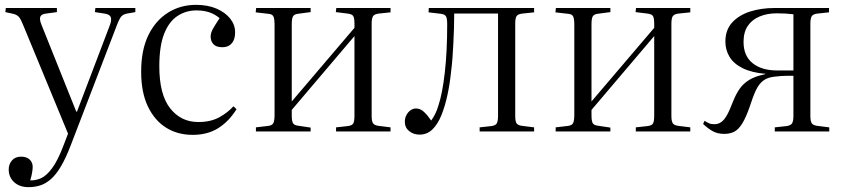

<svg xmlns="http://www.w3.org/2000/svg" viewBox="-20 -543 3488 793"><path d="M98 230Q61 230 38.5 209.5Q16 189 16 157Q16 135 29.5 119.5Q43 104 67 104Q90 104 102.5 116Q115 128 115 146Q115 154 113 167.5Q111 181 105 202Q126 203 148.5 193.5Q171 184 195 152Q219 120 243 56L261 9L78 -434Q67 -462 59 -472Q51 -482 34 -486L2 -493L4 -510H215V-493L171 -487Q151 -485 146.5 -474Q142 -463 152 -439L295 -82H298L433 -437Q442 -460 437.5 -472Q433 -484 411 -487L372 -493L374 -510H539V-493L505 -487Q489 -484 481 -475Q473 -466 462 -437L273 55Q252 110 231.5 144.5Q211 179 189.5 197.5Q168 216 145.5 223Q123 230 98 230Z M776 14Q713 14 665.5 -16Q618 -46 590.5 -104Q563 -162 563 -247Q563 -336 592.5 -397Q622 -458 673.5 -490.5Q725 -523 790 -523Q838 -523 874 -507.5Q910 -492 930.5 -466.5Q951 -441 951 -410Q951 -389 944.5 -375.5Q938 -362 926.5 -355Q915 -348 898 -348Q873 -348 861.5 -360.5Q850 -373 850 -392Q850 -407 859.5 -424Q869 -441 887 -468Q868 -484 845 -492Q822 -500 791 -500Q748 -500 713 -477Q678 -454 658 -403.5Q638 -353 638 -269Q638 -153 682.5 -96Q727 -39 799 -39Q850 -39 885.5 -58.5Q921 -78 944 -104L957 -92Q925 -41 881 -13.5Q837 14 776 14Z M1037 0V-17L1088 -23Q1104 -25 1109 -34.5Q1114 -44 1114 -70V-441Q1114 -466 1109 -475.5Q1104 -485 1088 -486L1036 -492L1038 -510H1263V-493L1210 -486Q1195 -484 1190 -475Q1185 -466 1185 -442V-124L1444 -428V-445Q1444 -468 1439 -476.5Q1434 -485 1415 -487L1367 -493L1369 -510H1593V-492L1545 -487Q1527 -485 1521 -476.5Q1515 -468 1515 -445V-64Q1515 -42 1521 -33.5Q1527 -25 1545 -23L1593 -17V0H1368V-17L1414 -22Q1434 -24 1439 -33Q1444 -42 1444 -65V-394L1185 -89V-67Q1185 -43 1190 -34.5Q1195 -26 1210 -24L1263 -16V0Z M1713 13Q1688 13 1670 -1.5Q1652 -16 1652 -40Q1652 -55 1658.5 -67.5Q1665 -80 1675.5 -87.5Q1686 -95 1698 -95Q1716 -95 1731 -81Q1746 -67 1761 -45Q1770 -58 1777.5 -72.5Q1785 -87 1791 -108Q1799 -132 1805.5 -165.5Q1812 -199 1817 -242.5Q1822 -286 1824.5 -336Q1827 -386 1827 -443Q1827 -467 1822 -475.5Q1817 -484 1801 -486L1750 -492L1751 -510H2186V-492L2138 -487Q2120 -485 2114 -477Q2108 -469 2108 -446V-64Q2108 -42 2113.5 -33.5Q2119 -25 2138 -23L2186 -17V0H1961V-17L2007 -22Q2026 -24 2031.5 -33Q2037 -42 2037 -65V-487H1856Q1856 -455 1855 -424.5Q1854 -394 1852.5 -365Q1851 -336 1849 -306.5Q1847 -277 1843 -247Q1838 -197 1828 -150.5Q1818 -104 1803 -67Q1788 -30 1766 -8.5Q1744 13 1713 13Z M2275 0V-17L2326 -23Q2342 -25 2347 -34.5Q2352 -44 2352 -70V-441Q2352 -466 2347 -475.5Q2342 -485 2326 -486L2274 -492L2276 -510H2501V-493L2448 -486Q2433 -484 2428 -475Q2423 -466 2423 -442V-124L2682 -428V-445Q2682 -468 2677 -476.5Q2672 -485 2653 -487L2605 -493L2607 -510H2831V-492L2783 -487Q2765 -485 2759 -476.5Q2753 -468 2753 -445V-64Q2753 -42 2759 -33.5Q2765 -25 2783 -23L2831 -17V0H2606V-17L2652 -22Q2672 -24 2677 -33Q2682 -42 2682 -65V-394L2423 -89V-67Q2423 -43 2428 -34.5Q2433 -26 2448 -24L2501 -16V0Z M2971 10Q2944 10 2924 -1Q2904 -12 2884 -31L2890 -44Q2899 -38 2908 -34Q2917 -30 2930 -30Q2946 -30 2958.5 -38.5Q2971 -47 2982.5 -67.5Q2994 -88 3008 -125Q3020 -155 3035 -176.5Q3050 -198 3074.5 -213Q3099 -228 3138 -236L3142 -238Q3084 -243 3047 -261.5Q3010 -280 2993 -308.5Q2976 -337 2976 -371Q2976 -419 3003.5 -449.5Q3031 -480 3077 -495Q3123 -510 3180 -510H3404V-492L3357 -487Q3339 -485 3333 -476.5Q3327 -468 3327 -445V-64Q3327 -42 3333 -33.5Q3339 -25 3357 -23L3405 -17V0H3180V-17L3226 -22Q3245 -24 3251 -33Q3257 -42 3257 -65V-230Q3246 -230 3232.5 -230Q3219 -230 3205 -229Q3191 -228 3176 -226Q3150 -223 3132.5 -210Q3115 -197 3102.5 -171Q3090 -145 3076 -101Q3061 -58 3046 -33.5Q3031 -9 3013.5 0.5Q2996 10 2971 10ZM3190 -252H3257V-484Q3241 -486 3224 -487Q3207 -488 3189 -488Q3149 -488 3117.5 -475Q3086 -462 3068.5 -436Q3051 -410 3051 -370Q3051 -312 3088.5 -282Q3126 -252 3190 -252Z"/></svg>

Font: Literata 60pt Light
Style: Regular
Weight: 300
Designer: Latin by Veronika Burian and Jose Scaglione. Greek by Irene Vlachou. Cyrillic by Vera Evstafieva.
Foundry: TypeTogether
Version: Version 3.103;gftools[0.9.29]